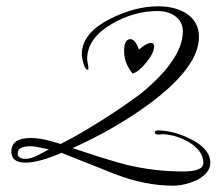

<svg xmlns="http://www.w3.org/2000/svg" viewBox="-20 -531 707 608"><path d="M528 57Q441 57 346 21L175 -47Q103 -16 61 -16Q16 -16 16 -51Q16 -94 77 -94Q115 -94 172 -75Q210 -94 253.5 -120Q297 -146 347 -179Q361 -188 380 -201.5Q399 -215 424 -233Q559 -343 559 -432Q559 -463 533 -481Q511 -496 478 -496Q406 -496 337 -457Q256 -411 256 -344Q256 -339 258 -329.5Q260 -320 260 -315Q260 -310 258 -310Q250 -310 244 -331Q239 -349 239 -359Q239 -426 330 -472Q408 -511 481 -511Q534 -511 569 -489Q610 -463 610 -414Q610 -319 454 -203Q347 -124 210 -62Q269 -42 311.5 -29Q354 -16 381 -9Q470 12 560 12Q624 12 624 -15Q624 -53 578 -81Q538 -104 496 -106H491Q490 -105 487 -105H482Q470 -105 470 -111Q470 -118 479 -118Q529 -118 583 -91Q646 -60 646 -15Q646 17 602 40Q563 57 528 57ZM400 -298Q373 -331 373 -369Q373 -407 393 -407Q408 -407 420 -374Q444 -395 458 -395Q468 -395 468 -384Q468 -364 444 -334Q420 -304 400 -298ZM61 -28Q77 -28 99 -39Q108 -44 117 -48.5Q126 -53 135 -58Q91 -68 77 -68Q36 -68 36 -45Q36 -28 61 -28Z"/></svg>

Font: Love Light
Style: Regular
Weight: 400
Designer: Robert E. Leuschke
Foundry: Robert E. Leuschke
Version: Version 1.010; ttfautohint (v1.8.3)